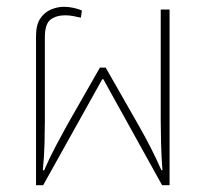

<svg xmlns="http://www.w3.org/2000/svg" viewBox="-20 -545 611 565"><path d="M86 0V-438Q86 -472 98.5 -490.5Q111 -509 130 -517Q149 -525 168 -525Q183 -525 198 -521.5Q213 -518 221 -514L218 -493Q209 -495 196.5 -497.5Q184 -500 172 -500Q146 -500 129 -487.5Q112 -475 112 -435V-189Q112 -160 111 -122Q110 -84 106 -44H110Q126 -81 143.5 -114Q161 -147 177 -176L274 -346H291L388 -176Q409 -139 424.5 -108.5Q440 -78 455 -44H458Q455 -84 454 -122Q453 -160 453 -189V-517H479V0H457L284 -312H281L107 0Z"/></svg>

Font: Noto Sans Thai UI SemCond Thin
Style: Regular
Weight: 100
Width: 4
Designer: Monotype Design Team
Foundry: Monotype Imaging Inc.
Version: Version 2.000